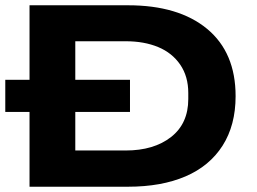

<svg xmlns="http://www.w3.org/2000/svg" viewBox="-20 -707 974 727"><path d="M91.8 0V-283.2H0V-404.8H91.8V-687H464.8Q656.2 -687 764.2 -597.7Q872.1 -508.3 872.1 -342.8Q872.1 -232.9 822.8 -155.5Q773.4 -78.1 682.4 -39.1Q591.3 0 464.8 0ZM265.1 -137.2H456.1Q562.5 -137.2 627.7 -188.2Q692.9 -239.3 692.9 -332V-355Q692.9 -417.5 662.4 -462.2Q631.8 -506.8 578.9 -528.8Q525.9 -550.8 456.1 -550.8H265.1V-404.8H472.2V-283.2H265.1Z"/></svg>

Font: Archivo Expanded
Style: Bold
Weight: 700
Width: 7
Designer: Hector Gatti
Foundry: Omnibus-Type
Version: Version 2.001